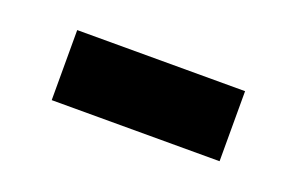

<svg xmlns="http://www.w3.org/2000/svg" viewBox="-33 -433 422 273"><g transform="rotate(20 178.0 -297.0)"><path d="M51 -350V-244H305V-350Z"/></g></svg>

Font: Noto Sans Gurmukhi SemiBold
Style: Regular
Weight: 600
Designer: Jelle Bosma - Monotype Design Team
Foundry: Monotype Imaging Inc.
Version: Version 2.004